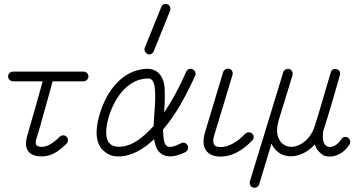

<svg xmlns="http://www.w3.org/2000/svg" viewBox="-20 -760 1781 949"><path d="M186 13Q137 13 118.5 -14Q100 -41 115 -90Q121 -112 131.5 -148Q142 -184 153.5 -224.5Q165 -265 175 -301Q185 -337 191 -358H44Q34 -358 27 -365.5Q20 -373 20 -382Q20 -392 27 -399Q34 -406 44 -406H393Q403 -406 410 -399Q417 -392 417 -382Q417 -373 410 -365.5Q403 -358 393 -358H240Q236 -343 226 -306.5Q216 -270 203.5 -225.5Q191 -181 179.5 -140Q168 -99 160 -75Q153 -53 160 -42Q165 -37 173 -35.5Q181 -34 186 -34Q225 -34 275 -84Q283 -91 292.5 -91Q302 -91 309 -84Q316 -77 316 -67Q316 -57 309 -50Q276 -17 247 -2Q218 13 186 13Z M576 13Q536 15 513.5 1Q491 -13 480 -27Q457 -59 457.5 -108Q458 -157 481 -221Q514 -312 572 -364Q630 -416 703 -420Q742 -421 765 -398Q792 -370 794 -317.5Q796 -265 791 -204Q823 -251 851 -303.5Q879 -356 900 -405Q905 -415 914 -418.5Q923 -422 931 -418Q941 -414 944.5 -405Q948 -396 945 -387Q914 -317 874 -246.5Q834 -176 786 -120Q786 -91 790 -68.5Q794 -46 805 -38Q823 -25 875 -52Q884 -57 893.5 -53.5Q903 -50 907 -41Q912 -32 908.5 -22.5Q905 -13 896 -8Q820 29 779 1Q762 -10 753.5 -29Q745 -48 742 -72Q703 -35 661 -12.5Q619 10 576 13ZM574 -35Q617 -37 658.5 -65Q700 -93 739 -137Q740 -152 741 -168.5Q742 -185 743 -201Q746 -234 747 -267Q748 -300 745 -326.5Q742 -353 731 -365Q728 -368 722.5 -370.5Q717 -373 706 -372Q648 -369 601 -325.5Q554 -282 525 -205Q507 -154 505 -115Q503 -76 518 -56Q536 -32 574 -35ZM740 -507Q736 -497 727 -493Q718 -489 709 -493Q700 -498 696 -506.5Q692 -515 696 -525L777 -725Q781 -736 789.5 -739Q798 -742 808 -739Q817 -735 820.5 -726Q824 -717 821 -708Z M1070 14Q1020 14 998 -17Q976 -48 994 -108L1083 -404Q1086 -413 1095 -417.5Q1104 -422 1113 -420Q1123 -417 1127.5 -408.5Q1132 -400 1129 -389L1040 -95Q1028 -60 1040 -43Q1045 -37 1054 -35Q1063 -33 1070 -33Q1099 -33 1131 -50.5Q1163 -68 1192 -99Q1200 -106 1209.5 -106Q1219 -106 1226 -100Q1234 -93 1234 -83Q1234 -73 1227 -66Q1150 14 1070 14Z M1231 167Q1221 164 1217 155.5Q1213 147 1215 137L1380 -403Q1383 -412 1391.5 -416.5Q1400 -421 1410 -419Q1420 -415 1424 -406.5Q1428 -398 1426 -389L1360 -174Q1342 -116 1355 -81.5Q1368 -47 1400 -37Q1423 -30 1449.5 -39.5Q1476 -49 1499.5 -73.5Q1523 -98 1535 -135Q1540 -150 1549.5 -181Q1559 -212 1570 -249.5Q1581 -287 1591 -321.5Q1601 -356 1608 -378.5Q1615 -401 1615 -402Q1617 -412 1625.5 -416.5Q1634 -421 1644 -418Q1654 -416 1658.5 -407.5Q1663 -399 1660 -389Q1659 -386 1652.5 -362.5Q1646 -339 1636 -304.5Q1626 -270 1615 -233Q1604 -196 1594.5 -165.5Q1585 -135 1580 -120L1579 -119Q1573 -87 1577.5 -65Q1582 -43 1598 -36Q1612 -30 1632 -39Q1652 -48 1667 -72Q1672 -80 1681.5 -82.5Q1691 -85 1699 -80Q1707 -76 1710 -65.5Q1713 -55 1708 -47Q1685 -10 1648.5 5.5Q1612 21 1579 8Q1572 4 1558 -9Q1544 -22 1536 -46Q1505 -11 1463.5 4Q1422 19 1387 8Q1368 3 1350.5 -11.5Q1333 -26 1322 -50L1261 151Q1258 160 1249.5 165Q1241 170 1231 167Z"/></svg>

Font: Kurewa Gothic CJK TC Regular
Style: Regular
Weight: 400
Designer: Max Yao
Foundry: Max-Everyday
Version: Version 1.071; ttfautohint (v1.8.3)